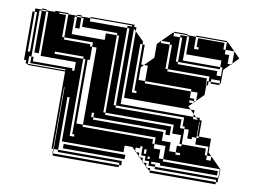

<svg xmlns="http://www.w3.org/2000/svg" viewBox="-62 -592 911 687"><g transform="rotate(10 394.0 -248.0)"><path d="M135 -456V-500H103V-496H127V-456ZM23 -456V-472H15V-456ZM383 -464V-482L375 -490V-464ZM23 -440V-456H15V-440ZM519 -408V-456H511V-464H479V-456H511V-408ZM327 -408V-456H319V-464H167V-496H159V-432H279V-456H319V-408ZM23 -408V-424H15V-408ZM255 -368V-400H239V-416H135V-456H127V-416H135V-408H231V-400H239V-368ZM423 -328H415V-344H423V-336H447V-368H433L465 -400V-450L515 -500H519V-488H543V-400H551V-392H695V-376H711V-408H703V-432H551V-464H567V-432H575V-464H551V-488H543V-496H567V-464H575V-496H567V-500H519V-504H567V-500H599V-456H615V-464H607V-496H703V-472H711V-456H727V-424H739L715 -400V-350H711V-344H679V-350H711V-360H679V-350H671V-336H665V-350H671V-368H519V-408H511V-368H519V-360H663V-336H665V-300L639 -274V-272H637L639 -274V-304H615V-312H447V-336H423ZM191 -304V-336H63V-368H39V-400H55V-368H63V-400H39V-432H55V-400H63V-432H39V-464H55V-432H63V-464H39V-496H31V-328H39V-312H31V-328H23V-312H15V-328H23V-300H159V-304H31V-312H183V-304ZM191 -176V-208H167V-240H165V-208H183V-176ZM671 -144V-150H665V-176H663V-144ZM327 -216H319V-176H327V-168H567V-144H575V-176H327ZM615 -72V-80H599V-104H615V-112H607V-144H551V-152H287V-168H279V-152H287V-144H543V-112H575V-80H599V-72ZM647 -136H631V-168H615V-112H703V-88H711V-72H727V-88H711V-120H663V-144H647ZM535 -24V-16H765V0H759V-8H535V-16H511V-24ZM183 -456H167V-464H183ZM23 -424V-440H15V-424ZM743 -424H739L743 -428V-472H711V-500H599V-504H711V-500H715L765 -450L743 -428ZM703 -400H551V-432H567V-408H703ZM23 -392V-408H15V-392ZM423 -408V-424H415V-408ZM327 -360V-408H319V-360ZM423 -392H415V-408H423ZM23 -376V-392H15V-376ZM23 -360V-376H15V-360ZM423 -376H415V-392H423ZM23 -344V-360H15V-344ZM23 -344V-328H15V-344ZM55 -344H39V-368H55ZM327 -312V-360H319V-312ZM423 -344H415V-376H423V-368H433L423 -358ZM663 -328H647V-336H479V-344H471V-360H479V-344H647V-336H663ZM231 -312H223V-328H231ZM423 -312H415V-328H423ZM327 -264V-312H319V-264ZM191 -272H183V-304H191ZM231 -280H223V-296H231ZM191 -240H183V-272H165V-296H167V-272H191ZM327 -216V-264H319V-216ZM231 -248H223V-264H231ZM191 -208H183V-240H165V-272H167V-240H191ZM231 -216H223V-232H231ZM231 -184H223V-200H231ZM191 -144V-176H167V-208H165V-176H183V-144ZM231 -152H223V-168H231ZM191 -112V-144H167V-176H165V-144H183V-112ZM567 -136H551V-144H567ZM231 -120H223V-136H231ZM191 -80V-112H167V-144H165V-112H183V-80ZM191 -80H167V-112H165V-80H183V-48H191ZM487 -56H479V-72H487ZM423 -24H199V-40H423ZM231 -136H223V-152H231V-144H255V-176H231V-168H223V-184H231V-176H255V-208H231V-200H223V-216H231V-208H255V-240H231V-232H223V-248H231V-240H255V-272H231V-264H223V-280H231V-272H255V-304H231V-296H223V-312H231V-304H255V-336H231V-328H223V-344H231V-336H255V-368H239V-352H231V-344H223V-352H215V-360H111V-352H215V-72H231V-80H223V-120H255V-112H511V-96H519V-80H543V-48H559V-40H759V-24H551V-32H519V-24H511V-32H495V-40H511V-48H503V-40H495V-48H479V-56H495V-72H479V-80H471V-72H455V-60L459 -56H471V-44L475 -40H487V-28L491 -24H503V-12L507 -8H519V0H759V8H519V0H515L507 -8H503V-12L491 -24H487V-28L475 -40H471V-44L459 -56H455V-60L443 -72H415V-48H167V-80H165V-48H183V-16H415V0H407V-8H183V-16H167V-48H165V-16H167V0H407V8H167V0H165V-16H159V-296H23V-300H15V-312H7V-488H15V-472H23V-488H15V-500H39V-496H55V-464H63V-496H55V-500H39V-504H55V-500H87V-504H135V-500H167V-496H183V-464H191V-496H183V-500H167V-504H183V-500H215V-488H351V-208H359V-200H599V-168H615V-176H607V-208H359V-240H375V-216H639V-208H657L649 -216H639V-226L625 -240H359V-272H375V-240H383V-272H359V-304H375V-272H383V-304H359V-336H375V-304H383V-336H359V-368H375V-336H383V-368H359V-400H375V-368H383V-400H359V-432H375V-400H383V-432H359V-464H375V-432H383V-464H359V-488H351V-496H369L365 -500H215V-504H375V-496H383V-482L415 -450V-440H423V-424H415V-440H407V-264H423V-272H415V-312H447V-304H615V-280H631V-272H637L631 -266V-264H629L631 -266V-272H615V-264H629L615 -250L625 -240H639V-226L649 -216H663V-208H671V-176H665V-200L663 -202V-176H671V-150H715V-100L765 -50V-48H767V-16H765V-48H559V-96H519V-120H255V-144H231Z"/></g></svg>

Font: Rubik Broken Fax
Style: Regular
Weight: 400
Designer: Hubert and Fischer, NaN
Foundry: Hubert and Fischer, NaN
Version: Version 2.201